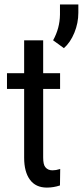

<svg xmlns="http://www.w3.org/2000/svg" viewBox="-20 -829 370 858"><path d="M172.9 -502H246.6H248.5V-500V-433.6V-431.6H246.6H172.9V-125.5Q172.9 -93.3 182.6 -82Q193.8 -67.9 214.4 -67.9Q230.5 -67.9 246.6 -73.2L249 -74.2V-71.3L248 -2V-0.5L247.1 0Q218.8 9.3 189.5 9.3Q139.6 9.3 113.8 -25.9Q87.9 -61 87.9 -124.5V-431.6H13.2H11.2V-433.6V-500V-502H13.2H87.9V-647V-648.9H89.4H171.4H172.9V-647ZM265.6 -613.8 217.3 -648.9Q247.1 -702.6 248 -763.2V-809.1H330.1V-772Q330.1 -726.1 312.3 -682.6Q294.4 -639.2 265.6 -613.8Z"/></svg>

Font: MAUL Condensed
Style: Condensed Regular
Weight: 400
Designer: MAUL
Version: Version 1.0; 2020; ttfautohint (v1.8.3)